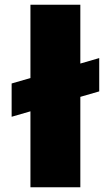

<svg xmlns="http://www.w3.org/2000/svg" viewBox="-20 -790 467 810"><path d="M398.6 -545V-404.5L29.1 -297.4V-437.8ZM318.9 -770V0H108.4V-770Z"/></svg>

Font: Unbounded Variable
Style: Regular
Weight: 400
Designer: Luke Prowse, Jean-Baptiste Morizot, Fátima Lázaro, Florian Runge
Foundry: NaN
Version: Version 1.600;FEAKit 1.0